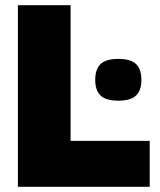

<svg xmlns="http://www.w3.org/2000/svg" viewBox="-20 -720 616 740"><path d="M347 -412Q347 -453 367.5 -473Q388 -493 436 -493Q484 -493 504.5 -473Q525 -453 525 -412Q525 -372 504.5 -352Q484 -332 436 -332Q388 -332 367.5 -352Q347 -372 347 -412ZM49 0V-700H252V-177H557V0Z"/></svg>

Font: Georama ExtraBold
Style: Regular
Weight: 800
Designer: Jean-Baptiste Levee
Foundry: Production Type
Version: Version 1.001